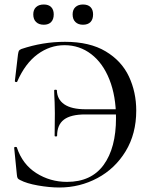

<svg xmlns="http://www.w3.org/2000/svg" viewBox="-20 -822 675 854"><path d="M70 -21Q61 -25 58.5 -29.5Q56 -34 55 -45L43 -165Q43 -168 48.5 -168.5Q54 -169 55 -166Q80 -91 141.5 -52Q203 -13 278 -13Q386 -13 441 -88.5Q496 -164 496 -297Q496 -394 467 -467.5Q438 -541 386 -581Q334 -621 267 -621Q202 -621 147 -580.5Q92 -540 57 -460Q56 -456 51 -457Q46 -458 46 -461L60 -580Q62 -592 64 -596Q66 -600 75 -604Q170 -636 269 -636Q379 -636 450 -593.5Q521 -551 553.5 -481.5Q586 -412 586 -330Q586 -227 539 -149.5Q492 -72 413.5 -30Q335 12 244 12Q200 12 149 3Q98 -6 70 -21ZM224 -319 223 -367Q221 -401 221 -420Q221 -423 227 -423Q233 -423 233 -420Q234 -380 266 -358Q298 -336 361 -336H551V-313H359Q295 -313 264.5 -290Q234 -267 234 -218Q234 -215 228.5 -215Q223 -215 223 -218ZM128 -758Q128 -779 140.5 -790.5Q153 -802 175 -802Q196 -802 207.5 -790.5Q219 -779 219 -758Q219 -736 207.5 -724Q196 -712 175 -712Q153 -712 140.5 -724Q128 -736 128 -758ZM303 -758Q303 -779 315.5 -790.5Q328 -802 349 -802Q371 -802 382.5 -790.5Q394 -779 394 -758Q394 -736 382.5 -724Q371 -712 349 -712Q328 -712 315.5 -724Q303 -736 303 -758Z"/></svg>

Font: Cormorant Infant Medium
Style: Regular
Weight: 500
Designer: Christian Thalmann (Catharsis Fonts)
Foundry: Catharsis Fonts
Version: Version 4.000